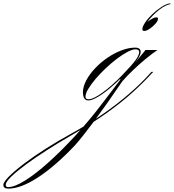

<svg xmlns="http://www.w3.org/2000/svg" viewBox="-547 -590 1035 1141"><path d="M-22 7Q-54 7 -54 -43Q-54 -75 -34.5 -112Q-15 -149 17.5 -183.5Q50 -218 90.5 -246Q131 -274 174.5 -290.5Q218 -307 256 -307Q289 -307 289 -281Q289 -263 266.5 -232Q244 -201 184 -138Q143 -96 103 -63Q63 -30 30 -11.5Q-3 7 -22 7ZM-21 0Q7 0 62 -39.5Q117 -79 179 -143Q237 -203 258.5 -232.5Q280 -262 280 -280Q280 -297 259 -297Q240 -297 210.5 -281.5Q181 -266 147.5 -240.5Q114 -215 81 -184Q48 -153 21 -121Q-6 -89 -22.5 -61.5Q-39 -34 -39 -15Q-39 0 -21 0ZM355 -154Q306 -100 241 -41Q176 18 87 81.5Q-2 145 -121 213Q-199 258 -270 303.5Q-341 349 -395.5 389.5Q-450 430 -481.5 461Q-513 492 -513 508Q-513 522 -499 522Q-461 522 -399 483.5Q-337 445 -260 376Q-183 307 -99 216Q-15 125 65 19Q79 1 94.5 -19.5Q110 -40 130.5 -67Q151 -94 180 -132L183 -118H158L263 -226L318 -293H389Q355 -270 317 -238.5Q279 -207 243.5 -173Q208 -139 180 -107Q86 31 15.5 126Q-55 221 -100 272Q-217 396 -320 463.5Q-423 531 -497 531Q-527 531 -527 509Q-527 492 -493 458Q-459 424 -402 381Q-345 338 -273.5 292.5Q-202 247 -127 206Q-25 150 63.5 88.5Q152 27 223 -35Q294 -97 342 -151L353 -163H364ZM310 -406Q299 -406 299 -416Q299 -432 316 -457Q333 -482 359 -506.5Q385 -531 413 -549Q441 -567 462 -570L468 -566Q436 -561 398 -531Q360 -501 328 -459Q343 -471 357.5 -479Q372 -487 382 -487Q392 -487 392 -479Q392 -466 377 -449Q362 -432 342.5 -419Q323 -406 310 -406Z"/></svg>

Font: Ballet 24pt
Style: Regular
Weight: 400
Designer: Maximiliano R. Sproviero
Foundry: Omnibus-Type
Version: Version 1.100